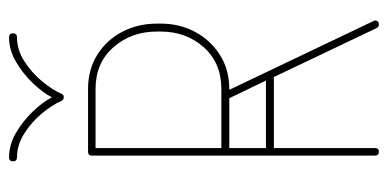

<svg xmlns="http://www.w3.org/2000/svg" viewBox="-242 -636 878 435"><g transform="rotate(-90 197.5 -419.0)"><path d="M79 -9Q79 0 71 0Q62 0 62 -9V-651Q62 -659 71 -659H213Q257 -659 290.5 -638Q324 -617 342.5 -581.5Q361 -546 361 -503V-494Q361 -452 342.5 -417Q324 -382 290.5 -360.5Q257 -339 213 -339H211L367 -12Q368 -11 368 -9Q368 0 359 0Q354 0 351 -5L240 -238H79ZM213 -642H79V-357H213Q272 -357 307.5 -397Q343 -437 343 -494V-503Q343 -561 307.5 -601.5Q272 -642 213 -642ZM79 -256H232L192 -339H79ZM186 -719Q177 -740 157.5 -763.5Q138 -787 112 -803.5Q86 -820 58 -820Q49 -820 49 -829Q49 -838 58 -838Q87 -838 114 -822Q141 -806 162 -784Q183 -762 194 -741Q205 -762 226 -784Q247 -806 274 -822Q301 -838 330 -838Q339 -838 339 -829Q339 -820 330 -820Q302 -820 276 -803.5Q250 -787 230.5 -763.5Q211 -740 202 -719Q200 -714 194 -714Q189 -714 186 -719Z"/></g></svg>

Font: Libertine Sup Thin
Style: Regular
Weight: 100
Designer: Bastien Sozeau
Foundry: NBR — Bastien Sozeau
Version: Version 2.003; ttfautohint (v1.8.4.7-5d5b);gftools[0.9.33]